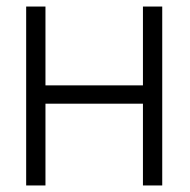

<svg xmlns="http://www.w3.org/2000/svg" viewBox="-20 -617 580 587"><path d="M60 -597H119V-356H417V-597H476V-50H417V-300H119V-50H60Z"/></svg>

Font: 3270 Nerd Font
Style: Regular
Weight: 400
Monospace: yes
Version: Version 3.0.1;Nerd Fonts 3.3.0